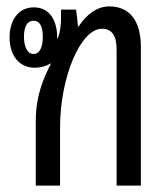

<svg xmlns="http://www.w3.org/2000/svg" viewBox="-20 -581 522 601"><path d="M92 0H168V-182C168 -339 232 -491 299 -491C329 -491 345 -471 345 -426V0H421V-434C421 -517 385 -561 322 -561C286 -561 252 -538 226 -498H224C223 -515 221 -529 218 -551H171C172 -516 170 -478 159 -458C159 -460 159 -462 159 -464C159 -513 138 -558 86 -558C37 -558 10 -517 10 -464C10 -407 40 -369 89 -369C107 -369 125 -374 140 -383C118 -339 92 -285 92 -202ZM85 -412C64 -412 55 -438 55 -466C55 -496 64 -516 85 -516C106 -516 114 -496 114 -466C114 -437 106 -412 85 -412Z"/></svg>

Font: Noto Sans Thai Looped ExtraCondensed
Style: Regular
Weight: 400
Width: 2
Designer: Sasikarn Vongin, Ben Mitchell
Foundry: The Fontpad Ltd
Version: Version 1.001